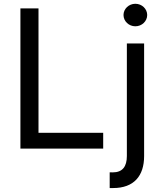

<svg xmlns="http://www.w3.org/2000/svg" viewBox="-20 -771 843 996"><path d="M85.9 0H515.3V-82H179.7V-727.3H85.9ZM549 204.5H567.1C674.4 204.5 727.6 141.7 727.6 38.7V-545.5H638.1V38.4C638.1 92.7 615.8 123.2 565 123.2C560 123.2 554.3 123.2 549 122.9ZM620.7 -693.2C620.7 -660.9 648.4 -634.6 682.2 -634.6C715.9 -634.6 743.6 -660.9 743.6 -693.2C743.6 -725.1 715.9 -751.4 682.2 -751.4C648.4 -751.4 620.7 -725.1 620.7 -693.2Z"/></svg>

Font: Margiela Sans Text
Style: Regular
Weight: 400
Designer: Stefan Endress, Andreas Faust
Version: Version 1.100;FEAKit 1.0